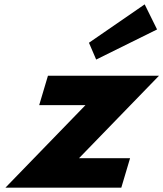

<svg xmlns="http://www.w3.org/2000/svg" viewBox="-20 -860 749 880"><path d="M387.7 -664 420.8 -587 699.9 -725 643.1 -840ZM708.8 -513H199.8L159.6 -378H371.6L5 0H536L576.2 -135H342.2Z"/></svg>

Font: Hussar
Style: BdOblThree
Weight: 700
Foundry: Cannot Into Space Fonts
Version: Version 2.00